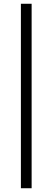

<svg xmlns="http://www.w3.org/2000/svg" viewBox="-20 -825 279 1020"><path d="M91 175V-805H148V175Z"/></svg>

Font: Onest ExtraLight
Style: Regular
Weight: 250
Designer: Dmitri Voloshin, Andrey Kudryavtsev
Foundry: Dmitri Voloshin, Andrey Kudryavtsev
Version: Version 1.000;gftools[0.9.33]